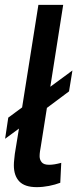

<svg xmlns="http://www.w3.org/2000/svg" viewBox="-20 -760 318 790"><path d="M1 -189 14 -276 71 -318 138 -740H240L187 -403L278 -470L264 -384L173 -316L148 -158Q146 -147 144.5 -137Q143 -127 143 -117Q143 -103 151.5 -92.5Q160 -82 182 -82Q193 -82 205 -84Q217 -86 232 -90L228 -8Q207 0 181.5 5Q156 10 131 10Q82 10 59.5 -13.5Q37 -37 37 -80Q37 -91 38.5 -103.5Q40 -116 41 -127L58 -231Z"/></svg>

Font: Georama Medium
Style: Italic
Weight: 500
Italic angle: -9°
Designer: Jean-Baptiste Levee
Foundry: Production Type
Version: Version 1.000